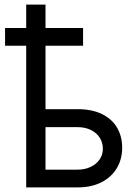

<svg xmlns="http://www.w3.org/2000/svg" viewBox="-20 -814 593 834"><path d="M340.8 -615.2H2V-692.4H340.8ZM510.7 -171.9Q510.7 -124 488.3 -85Q465.8 -45.9 421.9 -22.9Q377.9 0 317.4 0H93.8V-793.9H177.7V-77.1H317.4Q348.6 -77.1 373.5 -88.9Q398.4 -100.6 412.6 -121.1Q426.8 -141.6 426.8 -168Q426.8 -195.3 412.6 -216.8Q398.4 -238.3 373.5 -250Q348.6 -261.7 317.4 -261.7H165V-339.8H317.4Q378.9 -339.8 422.4 -318.8Q465.8 -297.9 488.3 -259.8Q510.7 -221.7 510.7 -171.9Z"/></svg>

Font: Pretendard JP Variable
Style: Regular
Weight: 400
Designer: Base glyphs from Inter by Rasmus Andersson; Hangul glyphs from Noto Sans CJK(Source Han Sans) by Jang Soo-young and Kang
Foundry: Kil Hyung-jin
Version: Version 1.307;Glyphs 3.2 (3192)